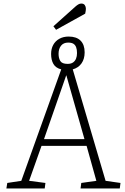

<svg xmlns="http://www.w3.org/2000/svg" viewBox="-20 -1062 707 1082"><path d="M16 0 21 -31 100 -43 325 -671Q294 -679 281 -701.5Q268 -724 268 -758Q268 -787 280 -809Q292 -831 314.5 -843.5Q337 -856 367 -856Q411 -856 434 -833Q457 -810 457 -767Q457 -730 439.5 -705Q422 -680 390 -671L575 -43L659 -31L655 0H434L438 -31L523 -43L468 -240H214L144 -43L236 -31L232 0ZM228 -278H456L354 -637H353ZM361 -702Q380 -702 391.5 -710Q403 -718 408.5 -731.5Q414 -745 414 -763Q414 -783 409 -796Q404 -809 393.5 -815.5Q383 -822 364 -822Q338 -822 324 -804.5Q310 -787 310 -759Q310 -734 320 -718Q330 -702 361 -702ZM296 -894 281 -914 405 -1025Q414 -1033 422 -1037.5Q430 -1042 438 -1042Q452 -1042 458 -1033Q464 -1024 464 -1013Q464 -1008 463 -1000.5Q462 -993 460 -985Z"/></svg>

Font: Literata ExtraLight
Style: Italic
Weight: 250
Italic angle: -2°
Designer: Latin by Veronika Burian and Jose Scaglione. Greek by Irene Vlachou. Cyrillic by Vera Evstafieva
Foundry: TypeTogether
Version: Version 3.002